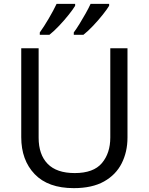

<svg xmlns="http://www.w3.org/2000/svg" viewBox="-20 -1057 771 994"><path d="M640 -345Q640 -271 610 -211.5Q580 -152 518.5 -117.5Q457 -83 362 -83Q229 -83 159.5 -155.5Q90 -228 90 -347V-807H180V-344Q180 -257 226.5 -209Q273 -161 367 -161Q464 -161 507.5 -212.5Q551 -264 551 -345V-807H640ZM545 -1027Q535 -1010 512 -981Q489 -952 462 -923.5Q435 -895 412 -877H362V-889Q376 -908 392 -934Q408 -960 423.5 -987.5Q439 -1015 449 -1037H545ZM369 -1027Q359 -1010 336 -981Q313 -952 286 -923.5Q259 -895 236 -877H186V-889Q207 -918 232 -960.5Q257 -1003 273 -1037H369Z"/></svg>

Font: Noto Sans Kannada UI
Style: Regular
Weight: 400
Designer: Jelle Bosma - Monotype Design Team
Foundry: Monotype Imaging Inc.
Version: Version 2.005; ttfautohint (v1.8.4.7-5d5b)